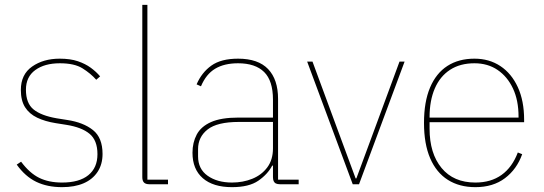

<svg xmlns="http://www.w3.org/2000/svg" viewBox="-20 -760 2242 792"><path d="M236 12Q175 12 129.5 -10Q84 -32 49 -81L67 -93Q102 -46 141.5 -26.5Q181 -7 236 -7Q307 -7 344.5 -37.5Q382 -68 382 -124Q382 -181 349.5 -208Q317 -235 254 -245L210 -252Q166 -259 133.5 -274.5Q101 -290 83.5 -317.5Q66 -345 66 -389Q66 -453 112.5 -485.5Q159 -518 226 -518Q270 -518 301 -507.5Q332 -497 354.5 -480.5Q377 -464 393 -445L377 -431Q354 -457 320.5 -478Q287 -499 227 -499Q164 -499 125.5 -471Q87 -443 87 -390Q87 -334 118.5 -308.5Q150 -283 214 -272L258 -265Q324 -255 363.5 -223.5Q403 -192 403 -125Q403 -82 382.5 -51Q362 -20 325 -4Q288 12 236 12Z M673 0H596Q581 0 574 -7Q567 -14 567 -29V-740H588V-19H673Z M1212 0H1135Q1125 0 1118.5 -3Q1112 -6 1109 -12.5Q1106 -19 1106 -29V-87L1116 -77H1103Q1084 -41 1045.5 -14.5Q1007 12 937 12Q859 12 816.5 -25Q774 -62 774 -130Q774 -172 791.5 -205Q809 -238 850.5 -256.5Q892 -275 964 -275H1106V-349Q1106 -427 1069.5 -463Q1033 -499 962 -499Q905 -499 867.5 -476.5Q830 -454 809 -404L791 -412Q812 -461 852 -489.5Q892 -518 962 -518Q1045 -518 1086 -475Q1127 -432 1127 -352V-19H1212ZM1106 -257H965Q876 -257 836.5 -226Q797 -195 797 -145V-115Q797 -63 836.5 -35Q876 -7 937 -7Q982 -7 1020.5 -22.5Q1059 -38 1082.5 -69.5Q1106 -101 1106 -148Z M1461 0H1435L1247 -506H1269L1386 -189L1447 -24H1450L1511 -189L1628 -506H1649Z M1941 12Q1875 12 1827.5 -18Q1780 -48 1754.5 -107Q1729 -166 1729 -253Q1729 -340 1754 -399Q1779 -458 1825.5 -488Q1872 -518 1937 -518Q1998 -518 2044 -487.5Q2090 -457 2116 -400.5Q2142 -344 2142 -266V-256H1752V-229Q1752 -127 1801.5 -67Q1851 -7 1941 -7Q2005 -7 2049 -38.5Q2093 -70 2116 -131L2134 -124Q2112 -62 2063 -25Q2014 12 1941 12ZM1937 -499Q1878 -499 1836.5 -472Q1795 -445 1773.5 -395Q1752 -345 1752 -277V-275H2119V-279Q2119 -346 2096 -395Q2073 -444 2032.5 -471.5Q1992 -499 1937 -499Z"/></svg>

Font: IBM Plex Sans Thin
Style: Regular
Weight: 250
Designer: Mike Abbink, Paul van der Laan, Pieter van Rosmalen
Foundry: Bold Monday
Version: Version 3.201